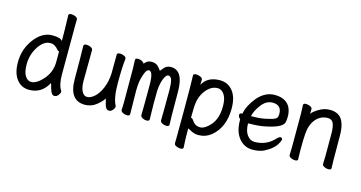

<svg xmlns="http://www.w3.org/2000/svg" viewBox="-89 -1113 3178 1688"><g transform="rotate(15 1500.0 -268.5)"><path d="M196.8 23.9Q126 23.9 83 -31.5Q40 -86.9 40 -186Q40 -306.2 110.6 -399.2Q181.2 -492.2 272.9 -492.2Q348.1 -492.2 365.2 -464.8Q365.2 -555.2 360.8 -699.2Q360.8 -714.8 388.2 -714.8Q404.8 -714.8 424.3 -705.8Q443.8 -696.8 443.8 -681.2Q443.8 -668.9 442.9 -643.6Q441.9 -618.2 441.9 -185.1Q441.9 -84 473.1 -41L475.1 -33.2Q475.1 -19 460.4 -0.5Q445.8 18.1 425.8 18.1Q397.9 18.1 382.8 -37.1Q370.1 -85 368.2 -85V-83Q311 23.9 196.8 23.9ZM196.8 -47.9Q247.1 -47.9 306.2 -116Q365.2 -184.1 365.2 -275.9V-376Q365.2 -371.1 360.8 -371.1Q356 -371.1 349.1 -378.9Q315.9 -421.9 273.9 -421.9Q213.9 -421.9 166.5 -349.4Q119.1 -276.9 119.1 -189Q119.1 -117.2 141.6 -82.5Q164.1 -47.9 196.8 -47.9Z M705.1 23.9Q561 23.9 561 -170.9Q561 -371.1 558.1 -474.1Q560.1 -490.2 585 -490.2Q602.1 -490.2 622.1 -481.2Q642.1 -472.2 642.1 -456.1Q640.1 -339.8 640.1 -174.8Q640.1 -118.2 657.5 -83Q674.8 -47.9 705.1 -47.9Q737.8 -47.9 772.5 -78.9Q807.1 -109.9 832 -168Q856.9 -226.1 860.8 -300.8Q861.8 -317.9 861.8 -475.1Q861.8 -491.2 890.1 -491.2Q907.2 -491.2 926.5 -482.7Q945.8 -474.1 945.8 -458Q936 -381.8 936 -236.8Q936 -98.1 970.2 -36.1L971.2 -28.8Q971.2 -17.1 957 1Q942.9 19 921.9 19Q893.1 19 881.6 -29.5Q870.1 -78.1 869.1 -78.1Q858.9 -55.2 812 -15.6Q765.1 23.9 705.1 23.9Z M1085 17.1Q1067.9 17.1 1048.8 7.6Q1029.8 -2 1029.8 -18.1L1032.2 -83Q1032.2 -369.1 1031.5 -390.6Q1030.8 -412.1 1029.8 -436.5Q1028.8 -460.9 1028.8 -471.2Q1028.8 -487.8 1055.2 -487.8Q1070.8 -487.8 1089.8 -479Q1102.1 -472.2 1106 -462.9V-461.9Q1106 -460 1106.9 -459Q1107.9 -456.1 1107.9 -453.1V-459Q1111.8 -460 1127 -476.1Q1143.1 -493.2 1179.2 -493.2Q1217.8 -493.2 1241.5 -465.6Q1265.1 -438 1265.1 -435.1Q1266.1 -435.1 1289.1 -464.1Q1312 -493.2 1352.1 -493.2Q1466.8 -493.2 1466.8 -297.6Q1466.8 -102.1 1467.8 -81.1Q1470.2 -22.9 1470.2 0Q1470.2 17.1 1442.9 17.1Q1425.8 17.1 1407 7.6Q1388.2 -2 1388.2 -18.1Q1390.1 -82 1390.1 -293Q1390.1 -350.1 1381.6 -382.6Q1373 -415 1348.1 -415Q1329.1 -415 1311 -373Q1293 -331.1 1288.1 -262.2Q1287.1 -228 1287.1 -142.1L1290 0Q1290 17.1 1263.2 17.1Q1246.1 17.1 1227.5 7.6Q1209 -2 1209 -18.1Q1210.9 -82 1210.9 -293Q1210.9 -415 1171.9 -415Q1147.9 -415 1128.9 -354Q1108.9 -298.8 1108.9 -214.8Q1108.9 -165 1111.8 0Q1111.8 17.1 1085 17.1ZM1106.9 -459Q1106.9 -460.9 1106 -462.9Q1106 -466.8 1108.9 -475.1L1107.9 -459Z M1615.2 178.2Q1598.1 178.2 1578.1 169.2Q1558.1 160.2 1558.1 144Q1558.1 131.8 1559.1 106Q1560.1 80.1 1560.1 -157.2Q1560.1 -402.8 1557.1 -472.2Q1557.1 -487.8 1583 -487.8Q1601.1 -487.8 1621.6 -479Q1642.1 -470.2 1642.1 -454.1Q1642.1 -448.2 1641.1 -432.1Q1640.1 -419.9 1640.1 -408.2Q1686 -492.2 1797.9 -492.2Q1871.1 -492.2 1916 -436.5Q1960.9 -380.9 1960.9 -277.8Q1960.9 -107.9 1854 -18.1Q1801.8 22.9 1736.8 22.9Q1703.1 22.9 1669.7 5.4Q1636.2 -12.2 1637.2 -11.2Q1637.2 86.9 1639.6 116Q1642.1 145 1642.1 162.1Q1642.1 178.2 1615.2 178.2ZM1733.9 -46.9Q1777.8 -46.9 1829.1 -105Q1881.8 -168.9 1881.8 -275.9Q1881.8 -328.1 1869.4 -359.6Q1856.9 -391.1 1837.4 -405.5Q1817.9 -419.9 1797.9 -419.9Q1728 -419.9 1676.8 -340.8Q1652.8 -303.2 1643.1 -252.9Q1636.2 -212.9 1636.2 -108.9Q1649.9 -106.9 1661.1 -88.9Q1688 -46.9 1733.9 -46.9Z M2230 23.9Q2180.2 23.9 2141.1 -2.9Q2102.1 -29.8 2079.6 -78.9Q2057.1 -127.9 2057.1 -207Q2038.1 -223.1 2038.1 -241.2Q2038.1 -259.8 2064 -259.8Q2077.1 -333 2139.2 -410.2Q2208 -492.2 2296.9 -492.2Q2356.9 -492.2 2392.6 -469.5Q2428.2 -446.8 2442.1 -411.9Q2456.1 -377 2456.1 -339.8Q2456.1 -306.2 2451.2 -285.2Q2437 -229 2266.1 -199.2Q2209 -189.9 2133.8 -189.9Q2133.8 -122.1 2161.9 -84.5Q2189.9 -46.9 2230 -46.9Q2339.8 -46.9 2412.1 -127.9Q2430.2 -146 2440.9 -146Q2459 -146 2459 -127.9Q2459 -118.2 2444.8 -94.2Q2418 -40 2333 3.9Q2289.1 23.9 2230 23.9ZM2142.1 -257.8H2149.9Q2214.8 -257.8 2259.5 -266.4Q2304.2 -274.9 2332.5 -283.9Q2360.8 -293 2369.4 -304.4Q2377.9 -315.9 2377.9 -340.8Q2377.9 -421.9 2296.9 -421.9Q2238.8 -421.9 2195.3 -365Q2151.9 -308.1 2142.1 -257.8Z M2615.2 17.1Q2598.1 17.1 2578.6 8.1Q2559.1 -1 2559.1 -17.1Q2559.1 -43.9 2561 -87.9V-395Q2558.1 -458 2558.1 -471.2Q2558.1 -486.8 2584 -486.8Q2601.1 -486.8 2620.6 -478Q2640.1 -469.2 2640.1 -453.1L2639.2 -411.1Q2650.9 -432.1 2699 -461.7Q2747.1 -491.2 2799.8 -491.2Q2887.2 -491.2 2918.9 -423.8Q2941.9 -375 2941.9 -296.9Q2941.9 -99.1 2942.9 -78.1Q2944.8 -33.2 2944.8 2Q2944.8 17.1 2918.9 17.1Q2901.9 17.1 2882.3 8.1Q2862.8 -1 2862.8 -17.1Q2863.8 -24.9 2863.8 -44.4Q2863.8 -64 2865.2 -84V-293Q2865.2 -352.1 2851.6 -384.5Q2837.9 -417 2799.8 -417Q2733.9 -417 2689.9 -363.8Q2647.9 -311 2643.1 -229Q2639.2 -183.1 2639.2 -79.1Q2639.2 -56.2 2641.1 2Q2641.1 17.1 2615.2 17.1Z"/></g></svg>

Font: LXGW WenKai Mono GB Screen
Style: Regular
Weight: 400
Monospace: yes
Designer: LXGW / Fontworks Inc.
Foundry: LXGW / Fontworks Inc.
Version: Version 1.510;January 18,2025